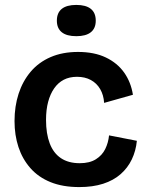

<svg xmlns="http://www.w3.org/2000/svg" viewBox="-20 -747 595 780"><path d="M302 13Q235 13 185.5 -7Q136 -27 103.5 -64Q71 -101 55 -149.5Q39 -198 39 -255Q39 -315 55.5 -366Q72 -417 104.5 -455.5Q137 -494 185.5 -515Q234 -536 297 -536Q363 -536 410 -513.5Q457 -491 484.5 -452Q512 -413 520 -362L403 -329Q401 -361 387 -385Q373 -409 349 -422Q325 -435 293 -435Q262 -435 239 -423Q216 -411 200 -388Q184 -365 175.5 -333Q167 -301 167 -260Q167 -204 182 -164.5Q197 -125 227.5 -104.5Q258 -84 304 -84Q344 -84 369.5 -100Q395 -116 407.5 -141.5Q420 -167 423 -197L536 -175Q532 -134 515.5 -99.5Q499 -65 470 -39.5Q441 -14 399 -0.5Q357 13 302 13ZM290 -600Q251 -600 231 -616Q211 -632 211 -663Q211 -695 231 -711Q251 -727 290 -727Q329 -727 349 -711Q369 -695 369 -663Q369 -632 349 -616Q329 -600 290 -600Z"/></svg>

Font: Bricolage Grotesque 28pt SemiBold
Style: Regular
Weight: 600
Version: Version 1.001;gftools[0.9.33.dev8+g029e19f]